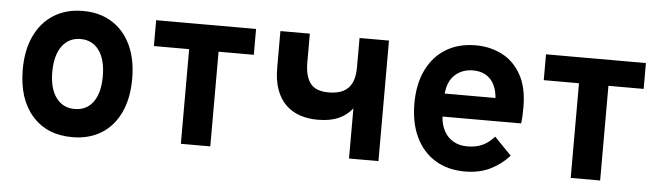

<svg xmlns="http://www.w3.org/2000/svg" viewBox="-40 -661 2775 811"><g transform="rotate(5 1347.5 -255.5)"><path d="M283.8 12Q175.8 12 113.5 -59.5Q51.2 -130.9 51.2 -255Q51.2 -337.2 79.6 -397.4Q108 -457.5 160.2 -490.2Q212.5 -523 283.8 -523Q355 -523 406.9 -490.4Q458.9 -457.9 487.1 -397.9Q515.2 -337.9 515.2 -255.4Q515.2 -172.6 487.2 -112.7Q459.3 -52.7 407.4 -20.4Q355.4 12 283.8 12ZM283.8 -107.4Q334.5 -107.4 362.6 -146.4Q390.6 -185.3 390.6 -255.4Q390.6 -325.7 362.2 -364.9Q333.9 -404 283.8 -404Q233.5 -404 204.9 -364.5Q176.4 -325 176.4 -255Q176.4 -185.8 204.9 -146.6Q233.5 -107.4 283.8 -107.4Z M743.9 0V-401.4H594.5V-511H1018.1V-401.4H868.7V0Z M1456.9 0V-212.6Q1433.5 -182.9 1398.1 -167.2Q1362.7 -151.6 1310.1 -151.6Q1269.8 -151.6 1235.3 -163.1Q1200.9 -174.7 1175.4 -199.2Q1149.9 -223.7 1135.6 -262.6Q1121.3 -301.5 1121.3 -356V-511H1246.1V-389Q1246.1 -332.1 1268.3 -301.4Q1290.6 -270.6 1347.5 -270.6Q1382.4 -270.6 1406.8 -282.2Q1431.2 -293.8 1444.1 -319.4Q1456.9 -345 1456.9 -387V-511H1581.7V0Z M1948.9 12Q1875.3 12 1822 -21Q1768.8 -54 1740.2 -114.2Q1711.7 -174.4 1711.7 -256Q1711.7 -338.7 1741 -398.6Q1770.2 -458.5 1823.5 -490.8Q1876.7 -523 1948.9 -523Q2010.9 -523 2061.4 -496.9Q2112 -470.9 2141.9 -417.1Q2171.9 -363.4 2171.9 -280.6Q2171.9 -267.4 2171.3 -248.6Q2170.7 -229.9 2168.3 -211H1834.9Q1836.9 -175.9 1851.3 -149.8Q1865.7 -123.6 1890.7 -109.1Q1915.7 -94.6 1949.7 -94.6Q1986.1 -94.6 2012.9 -106.7Q2039.8 -118.8 2064.1 -145.8L2136.1 -71.4Q2103.1 -33.9 2056.5 -10.9Q2009.9 12 1948.9 12ZM1835.7 -308.6H2050.9Q2048.5 -341.9 2035.9 -366.1Q2023.3 -390.3 2000.9 -403.4Q1978.5 -416.4 1946.5 -416.4Q1902.4 -416.4 1871.5 -389.4Q1840.6 -362.4 1835.7 -308.6Z M2396.9 0V-401.4H2247.5V-511H2671.1V-401.4H2521.7V0Z"/></g></svg>

Font: Overpass
Style: Regular
Weight: 400
Designer: Delve Withrington, Dave Bailey, Thomas Jockin
Foundry: Delve Fonts LLC
Version: Version 4.000